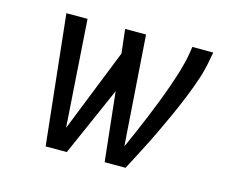

<svg xmlns="http://www.w3.org/2000/svg" viewBox="-79 -633 908 745"><g transform="rotate(15 375.0 -260.0)"><path d="M158 0 102 -520H187L216 -90L349 -424L338 -520H422L453 -79Q468 -113 483 -147Q498 -181 512 -215.5Q526 -250 539.5 -284.5Q553 -319 565 -353.5Q577 -388 587.5 -423Q598 -458 604 -494L608 -520H692L687 -494Q680 -451 666 -409Q652 -367 635 -325.5Q618 -284 599.5 -243Q581 -202 561.5 -161.5Q542 -121 521 -80.5Q500 -40 479 0H395L365 -277L243 0Z"/></g></svg>

Font: Iosevka Etoile Oblique
Style: Regular
Weight: 400
Italic angle: -9°
Designer: Belleve Invis
Foundry: Belleve Invis
Version: Version 15.5.2; ttfautohint (v1.8.4)